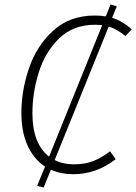

<svg xmlns="http://www.w3.org/2000/svg" viewBox="-20 -763 605 853"><path d="M463 -645 223 -52Q260 -33 308 -33Q358 -33 394.5 -47.5Q431 -62 469 -91L494 -56Q409 11 305 11Q251 11 206 -9L174 70L145 63L180 -23Q130 -56 102.5 -116.5Q75 -177 75 -261Q75 -361 109 -460.5Q143 -560 216.5 -627Q290 -694 401 -694Q430 -694 450 -690L471 -743L499 -735L478 -684Q528 -668 565 -632L537 -603Q498 -635 463 -645ZM434 -651Q414 -653 402 -653Q305 -653 242.5 -592Q180 -531 152 -440.5Q124 -350 124 -260Q124 -125 198 -67Z"/></svg>

Font: Fira Sans ExtraLight
Style: Italic
Weight: 275
Italic angle: -8°
Designer: Carrois Corporate & Edenspiekermann AG
Foundry: Carrois Corporate GbR & Edenspiekermann AG
Version: Version 4.203